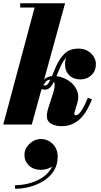

<svg xmlns="http://www.w3.org/2000/svg" viewBox="-20 -770 623 1187"><path d="M0 0 194 -723.5H105V-750H382.5L176.5 0ZM360 10Q323.5 10 296.5 -5Q269.5 -20 269.5 -53.5Q269.5 -66.5 273.2 -82Q277 -97.5 281 -110L295.5 -154.5Q303.5 -177.5 310 -199.5Q316.5 -221.5 317.8 -239Q319 -256.5 313 -267Q307 -277.5 290.5 -277.5Q274.5 -277.5 263 -264.8Q251.5 -252 243 -232Q234.5 -212 228.5 -190H213Q224 -232.5 237.2 -256.2Q250.5 -280 268.8 -290Q287 -300 311.5 -300Q342.5 -300 373.5 -287.5Q404.5 -275 427.5 -252.5Q450.5 -230 459.8 -199Q469 -168 457.5 -131L441 -76.5Q440 -74 439.8 -70.5Q439.5 -67 439.5 -65.5Q439.5 -57.5 449 -57.5Q455 -57.5 464.5 -64Q474 -70.5 488.5 -93.5Q503 -116.5 523 -165L548.5 -156.5Q515.5 -70.5 469.8 -30.2Q424 10 360 10ZM258 -215.5Q249.5 -215.5 243.8 -217.8Q238 -220 231 -226L241 -251Q246 -244 249.5 -242.5Q253 -241 258 -241Q271 -241 281.2 -257.8Q291.5 -274.5 302 -301.2Q312.5 -328 325.5 -357.5Q348 -408.5 379.8 -439Q411.5 -469.5 466 -469.5Q498.5 -469.5 522.5 -455.2Q546.5 -441 559.8 -419Q573 -397 573 -373.5Q573 -332.5 545.5 -305.8Q518 -279 476.5 -279Q434.5 -279 408.2 -304.8Q382 -330.5 382 -374Q382 -413 407.5 -439.5Q433 -466 471.5 -466Q492.5 -466 516 -454.2Q539.5 -442.5 555.8 -421.8Q572 -401 572 -373.5H546Q546 -391 535.8 -407.2Q525.5 -423.5 507.2 -434.2Q489 -445 465 -445Q425 -445 398.2 -421.8Q371.5 -398.5 351.5 -353Q337.5 -321 324.8 -289.2Q312 -257.5 296.2 -236.5Q280.5 -215.5 258 -215.5ZM73 397V375Q112.5 375 154.8 364.8Q197 354.5 233.2 333.2Q269.5 312 292 278.5Q314.5 245 314.5 199H335.5Q335.5 227 319 245Q302.5 263 278.8 271.5Q255 280 233 280Q186.5 280 158.8 253.2Q131 226.5 131 187Q131 162 145.2 139.8Q159.5 117.5 182.8 103.5Q206 89.5 233 89.5Q274.5 89.5 305.5 119.5Q336.5 149.5 336.5 199Q336.5 248.5 313.2 285.5Q290 322.5 251.2 347.2Q212.5 372 166 384.5Q119.5 397 73 397Z"/></svg>

Font: Bodoni Moda 9pt Black
Style: Italic
Weight: 900
Italic angle: -13°
Designer: Owen Earl
Foundry: indestructible type
Version: Version 2.004